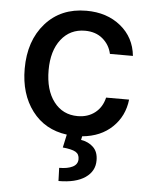

<svg xmlns="http://www.w3.org/2000/svg" viewBox="-54 -598 675 861"><g transform="rotate(5 283.5 -167.5)"><path d="M330.1 9.8 326.7 26.4Q360.4 31.7 382.1 52.7Q403.8 73.7 403.8 111.3Q404.3 160.6 361.8 189.7Q319.3 218.8 241.7 218.8L239.7 159.7Q277.8 159.7 300 148.4Q322.3 137.2 322.8 114.3Q323.2 91.3 306.2 81.3Q289.1 71.3 248 67.4L260.7 8.3Q161.1 -4.9 104 -80.6Q46.9 -156.2 46.9 -270Q46.9 -396 116.2 -474.4Q185.5 -552.7 300.3 -552.7Q393.1 -552.7 455.1 -502.2Q517.1 -451.7 525.4 -369.1H421.9Q413.1 -409.7 381.6 -436.3Q350.1 -462.9 301.8 -462.9Q234.9 -462.9 194.6 -411.4Q154.3 -359.9 154.3 -272.9Q154.3 -183.6 194.3 -131.1Q234.4 -78.6 301.8 -78.6Q347.7 -78.6 379.6 -103.5Q411.6 -128.4 421.9 -172.4H525.4Q517.1 -97.7 465.3 -47.9Q413.6 2 330.1 9.8Z"/></g></svg>

Font: Interop Med
Style: Regular
Weight: 500
Designer: Rasmus Andersson, Google, Jang Haemin
Foundry: jhaemin
Version: Version 1.007